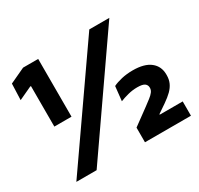

<svg xmlns="http://www.w3.org/2000/svg" viewBox="-138 -808 1012 977"><g transform="rotate(-30 368.5 -319.5)"><path d="M91.5 -299.7V-537.6H86.8L10.4 -502L13.9 -597.1L103.7 -639H192.4V-299.7ZM47.8 0 492.8 -639H610.5L166.9 0ZM451 0V-86L545.5 -155.1Q565 -169.6 579.7 -181Q594.5 -192.4 602.9 -203.5Q611.4 -214.5 611.4 -227.1V-228.8Q611.4 -244.2 599.4 -253.1Q587.5 -262 556.2 -262Q528.4 -262 501.2 -254.9Q474.1 -247.8 453.6 -239.5L462.7 -323.8Q482.7 -333.9 513.5 -341.1Q544.4 -348.2 579.5 -348.2Q647.6 -348.2 682.6 -320.4Q717.7 -292.6 717.7 -244.5V-240.4Q717.7 -215.5 708.8 -195.6Q699.9 -175.8 682.1 -158.1Q664.3 -140.5 636.7 -121.5L586.3 -87.1V-70.7L537.8 -84H721.2V0Z"/></g></svg>

Font: Anek Latin Medium
Style: Regular
Weight: 500
Designer: Yesha Goshar
Foundry: Ek Type
Version: Version 1.003